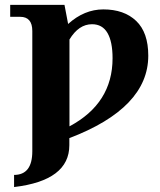

<svg xmlns="http://www.w3.org/2000/svg" viewBox="-20 -508 645 772"><path d="M432.6 -273.9Q432.6 -340.3 412.1 -375.5Q391.6 -410.6 350.1 -410.6Q296.4 -410.6 259.3 -349.1V0Q432.6 -92.3 432.6 -273.9ZM258.8 47.4V75.7Q258.8 217.8 36.6 244.1V195.3Q109.9 195.3 109.9 100.1V-383.3Q109.9 -440.4 61 -440.4H21V-488.3H239.3L253.9 -411.6Q318.8 -470.2 395.5 -470.2Q479 -470.2 527.6 -423.8Q576.2 -377.4 576.2 -284.2Q576.2 -73.7 258.8 47.4Z"/></svg>

Font: Munson
Style: Bold
Weight: 700
Designer: Paul James MIller
Foundry: High-Logic / Made with FontCreator
Version: Version 2.10;May 5, 2019;FontCreator 11.5.0.2430 64-bit